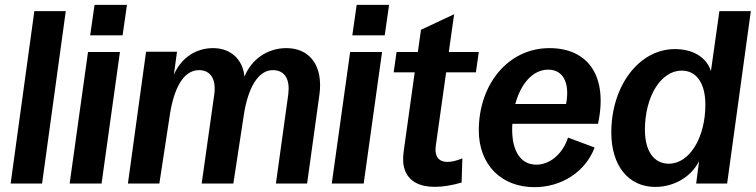

<svg xmlns="http://www.w3.org/2000/svg" viewBox="-20 -759 3125 794"><path d="M24 0H154L252 -713H122Z M268 0H400L476 -544H344ZM353 -613H487L505 -739H371Z M509 0H639L681 -275C698 -395 739 -469 803 -469C851 -469 875 -431 866 -368L814 0H945L987 -275C1004 -396 1048 -469 1108 -469C1160 -469 1180 -428 1172 -368L1121 0H1250L1301 -368C1317 -486 1262 -560 1164 -560C1086 -560 1020 -514 991 -442C984 -514 934 -560 861 -560C789 -560 729 -519 699 -450L712 -545H584Z M1352 0H1484L1560 -544H1428ZM1437 -613H1571L1589 -739H1455Z M1889 -4 1892 -104C1815 -73 1774 -92 1782 -155L1825 -460H1948L1960 -544H1836L1858 -700L1721 -636L1708 -544H1620L1608 -460H1695L1649 -130C1632 -5 1724 43 1889 -4Z M2190 15C2302 15 2401 -48 2439 -149L2329 -190C2305 -118 2251 -78 2198 -78C2134 -78 2098 -133 2098 -223C2098 -231 2098 -238 2099 -247H2453C2495 -442 2414 -560 2252 -560C2082 -560 1960 -411 1960 -220C1960 -77 2054 15 2190 15ZM2111 -329C2134 -414 2184 -471 2247 -471C2307 -471 2338 -419 2321 -329Z M2690 14C2768 14 2839 -28 2871 -93L2859 0H2987L3085 -713H2955L2920 -465C2902 -522 2846 -556 2771 -556C2622 -556 2508 -403 2508 -211C2508 -75 2578 14 2690 14ZM2746 -82C2683 -82 2647 -136 2647 -222C2647 -360 2713 -467 2799 -467C2861 -467 2897 -414 2897 -326C2897 -189 2831 -82 2746 -82Z"/></svg>

Font: Ronzino Bold
Style: Italic
Weight: 700
Italic angle: -8°
Designer: Nunzio Mazzaferro
Foundry: Collletttivo
Version: Version 1.000;Glyphs 3.3 (3337)